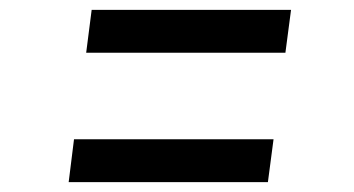

<svg xmlns="http://www.w3.org/2000/svg" viewBox="-20 -514 709 385"><path d="M163.8 -494.2H563.6L552.3 -408.2H152.8ZM128.4 -234.7H528.5L517.2 -148.8H117.7Z"/></svg>

Font: Merriweather Light
Style: Italic
Weight: 300
Italic angle: -7.8°
Designer: Eben Sorkin
Foundry: Eben Sorkin
Version: Version 2.101